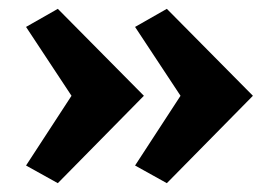

<svg xmlns="http://www.w3.org/2000/svg" viewBox="-20 -430 625 435"><path d="M306 -213 111 -15 39 -55 142 -213 39 -369 111 -410ZM553 -213 358 -15 286 -55 389 -213 286 -369 358 -410Z"/></svg>

Font: Ysabeau Ultrabold
Style: Regular
Weight: 800
Designer: Christian Thalmann (Catharsis Fonts)
Version: Version 0.003